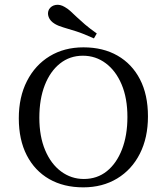

<svg xmlns="http://www.w3.org/2000/svg" viewBox="-20 -783 707 814"><path d="M333.1 11.3Q250 11.3 188.7 -23.8Q127.4 -58.9 93.5 -124.6Q59.7 -190.3 59.7 -281.5Q59.7 -371.8 94.4 -439.5Q129 -507.3 190.7 -544.8Q252.4 -582.3 333.9 -582.3Q416.9 -582.3 478.2 -547.2Q539.5 -512.1 573.4 -446.8Q607.3 -381.5 607.3 -289.5Q607.3 -199.2 573 -131.5Q538.7 -63.7 476.6 -26.2Q414.5 11.3 333.1 11.3ZM335.5 -24.2Q391.9 -24.2 433.1 -57.3Q474.2 -90.3 497.2 -149.6Q520.2 -208.9 520.2 -287.1Q520.2 -366.9 495.6 -425Q471 -483.1 428.2 -514.9Q385.5 -546.8 331.5 -546.8Q275.8 -546.8 234.3 -513.7Q192.7 -480.6 169.8 -421.8Q146.8 -362.9 146.8 -283.9Q146.8 -204.8 171.4 -146.4Q196 -87.9 239.1 -56Q282.3 -24.2 335.5 -24.2ZM378.2 -620.2Q333.9 -640.3 302.4 -650.4Q271 -660.5 249.6 -666.5Q228.2 -672.6 212.9 -681.5Q192.7 -693.5 186.3 -710.9Q179.8 -728.2 187.9 -743.5Q197.6 -758.9 216.1 -762.1Q234.7 -765.3 254.8 -753.2Q267.7 -746 279.4 -735.1Q291.1 -724.2 305.6 -710.5Q320.2 -696.8 340.3 -679.4Q360.5 -662.1 390.3 -641.1Z"/></svg>

Font: Playfair 9pt
Style: Regular
Weight: 400
Designer: Claus Eggers Sørensen
Foundry: Claus Eggers Sørensen
Version: Version 2.203